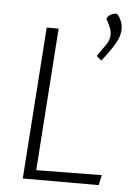

<svg xmlns="http://www.w3.org/2000/svg" viewBox="-51 -731 540 771"><g transform="rotate(5 219.0 -346.0)"><path d="M70 0 113 -612H161L121 -38L385 -41L376 0ZM343 -499 323 -516Q343 -545 356.5 -564Q370 -583 371 -602Q372 -618 366 -632.5Q360 -647 354.5 -657Q349 -667 349 -669Q351 -675 356.5 -680Q362 -685 370 -688.5Q378 -692 386 -692Q391 -692 397.5 -682.5Q404 -673 409 -658.5Q414 -644 413 -629Q412 -611 405.5 -594.5Q399 -578 384.5 -556Q370 -534 343 -499Z"/></g></svg>

Font: Ancizar Sans Thin
Style: Italic
Weight: 100
Italic angle: -4°
Designer: Cesar Puertas, Viviana Monsalve, Julian Moncada, Julian Prieto, Jose Castro, Mariel Hernandez, Felipe Aragon, Sara Alarc
Version: Version 8.100